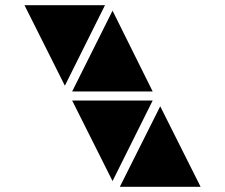

<svg xmlns="http://www.w3.org/2000/svg" viewBox="-20 -717 864 737"><path d="M412 -22 257 -331H566ZM440 0 595 -309 750 0ZM229 -388 74 -697H383ZM257 -366 412 -676 566 -366Z"/></svg>

Font: Geotalism
Style: Regular
Weight: 400
Designer: GGBotNet
Foundry: GGBotNet
Version: 1.00